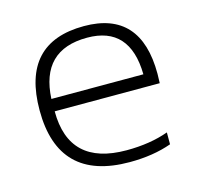

<svg xmlns="http://www.w3.org/2000/svg" viewBox="-82 -600 712 687"><g transform="rotate(-15 274.5 -256.5)"><path d="M284.7 -512.7Q495.1 -512.7 495.1 -279.8Q495.1 -263.2 494.1 -245.1H105Q105 -43.9 317.9 -43.9Q405.3 -43.9 473.1 -68.4V-24.4Q405.3 0 317.9 0Q53.7 0 53.7 -262.2Q53.7 -512.7 284.7 -512.7ZM105 -291H445.8Q442.9 -469.7 284.7 -469.7Q113.8 -469.7 105 -291Z"/></g></svg>

Font: Voltera Light
Style: Light
Weight: 300
Designer: Bernd Montag
Version: Version 1.301